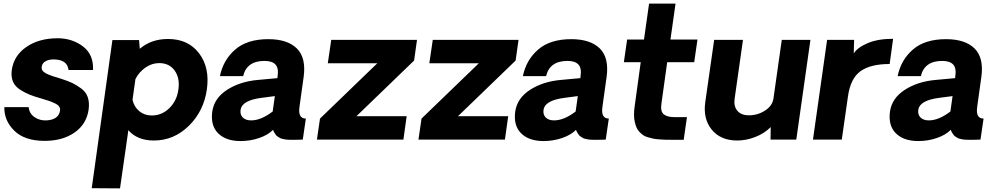

<svg xmlns="http://www.w3.org/2000/svg" viewBox="-20 -770 5506 1059"><path d="M226 7Q116 7 59 -49Q2 -105 4 -179H138Q142 -143 171 -123.5Q200 -104 237 -106Q303 -110 311 -159Q313 -172 306.5 -182Q300 -192 282 -200.5Q264 -209 250.5 -213.5Q237 -218 207 -227Q168 -238 144 -247.5Q120 -257 91.5 -275Q63 -293 51.5 -320Q40 -347 45 -384Q56 -463 125.5 -511Q195 -559 298 -559Q378 -559 437.5 -514Q497 -469 493 -384H358Q352 -438 285 -442Q254 -444 233.5 -433.5Q213 -423 210 -402Q209 -394 211 -387.5Q213 -381 219 -375.5Q225 -370 231 -366.5Q237 -363 249 -358Q261 -353 269 -350.5Q277 -348 293.5 -343Q310 -338 319 -335Q356 -323 379 -312Q402 -301 428 -282Q454 -263 464 -234Q474 -205 469 -167Q458 -86 392 -39.5Q326 7 226 7Z M907 -555Q1018 -555 1078 -476Q1138 -397 1121 -277Q1104 -157 1021.5 -76Q939 5 829 5Q737 5 688 -52L642 269L486 268L600 -549H747L751 -501Q814 -555 907 -555ZM817 -133Q873 -133 914.5 -174Q956 -215 964 -277Q973 -339 943.5 -380.5Q914 -422 858 -422Q818 -422 782.5 -397.5Q747 -373 727 -334L711 -220Q719 -181 748 -157Q777 -133 817 -133Z M1307 8Q1226 8 1183 -35Q1140 -78 1151 -156Q1162 -229 1232.5 -274.5Q1303 -320 1401 -329L1510 -339L1511 -348Q1518 -394 1499.5 -414Q1481 -434 1439 -434Q1341 -434 1321 -350H1193Q1211 -439 1277 -496.5Q1343 -554 1460 -554Q1565 -554 1617 -503Q1669 -452 1655 -347Q1651 -320 1643.5 -265Q1636 -210 1632 -182Q1622 -116 1667 -116L1650 0Q1645 0 1631.5 0.5Q1618 1 1610 1Q1609 1 1596.5 1Q1584 1 1581 1Q1578 1 1567 0.5Q1556 0 1552 -1Q1548 -2 1538.5 -4Q1529 -6 1525 -8.5Q1521 -11 1513.5 -15.5Q1506 -20 1502 -25.5Q1498 -31 1493.5 -38Q1489 -45 1486 -54Q1459 -26 1410 -9Q1361 8 1307 8ZM1365 -106Q1420 -106 1484 -155L1496 -240L1420 -230Q1315 -216 1307 -165Q1303 -138 1319 -122Q1335 -106 1365 -106Z M1745 -116 2061 -421H1788L1807 -550H2280L2264 -436L1946 -129H2223L2205 0H1728Z M2305 -116 2621 -421H2348L2367 -550H2840L2824 -436L2506 -129H2783L2765 0H2288Z M2978 8Q2897 8 2854 -35Q2811 -78 2822 -156Q2833 -229 2903.5 -274.5Q2974 -320 3072 -329L3181 -339L3182 -348Q3189 -394 3170.5 -414Q3152 -434 3110 -434Q3012 -434 2992 -350H2864Q2882 -439 2948 -496.5Q3014 -554 3131 -554Q3236 -554 3288 -503Q3340 -452 3326 -347Q3322 -320 3314.5 -265Q3307 -210 3303 -182Q3293 -116 3338 -116L3321 0Q3316 0 3302.5 0.5Q3289 1 3281 1Q3280 1 3267.5 1Q3255 1 3252 1Q3249 1 3238 0.5Q3227 0 3223 -1Q3219 -2 3209.5 -4Q3200 -6 3196 -8.5Q3192 -11 3184.5 -15.5Q3177 -20 3173 -25.5Q3169 -31 3164.5 -38Q3160 -45 3157 -54Q3130 -26 3081 -9Q3032 8 2978 8ZM3036 -106Q3091 -106 3155 -155L3167 -240L3091 -230Q2986 -216 2978 -165Q2974 -138 2990 -122Q3006 -106 3036 -106Z M3682 1Q3661 1 3646 0.5Q3631 0 3612 -1.5Q3593 -3 3580 -6Q3567 -9 3551.5 -13.5Q3536 -18 3526 -25.5Q3516 -33 3506 -43.5Q3496 -54 3490.5 -67.5Q3485 -81 3481 -98.5Q3477 -116 3477 -138.5Q3477 -161 3481 -187L3514 -427H3421L3439 -552H3532L3560 -750H3706L3678 -552H3827L3809 -427H3660L3628 -197Q3622 -155 3641 -139.5Q3660 -124 3700 -124H3769L3751 1Z M4450 -550 4372 0H4230L4231 -69Q4196 -34 4146 -14.5Q4096 5 4046 5Q3955 5 3906 -54.5Q3857 -114 3870 -207L3919 -550H4078L4032 -226Q4026 -184 4047 -159Q4068 -134 4111 -134Q4159 -134 4199.5 -160Q4240 -186 4246 -226L4292 -550Z M4906 -556 4887 -417Q4782 -417 4726.5 -377.5Q4671 -338 4657 -238L4623 0H4464L4542 -550H4691L4689 -475Q4708 -507 4764.5 -531.5Q4821 -556 4906 -556Z M5045 8Q4964 8 4921 -35Q4878 -78 4889 -156Q4900 -229 4970.5 -274.5Q5041 -320 5139 -329L5248 -339L5249 -348Q5256 -394 5237.5 -414Q5219 -434 5177 -434Q5079 -434 5059 -350H4931Q4949 -439 5015 -496.5Q5081 -554 5198 -554Q5303 -554 5355 -503Q5407 -452 5393 -347Q5389 -320 5381.5 -265Q5374 -210 5370 -182Q5360 -116 5405 -116L5388 0Q5383 0 5369.5 0.5Q5356 1 5348 1Q5347 1 5334.5 1Q5322 1 5319 1Q5316 1 5305 0.5Q5294 0 5290 -1Q5286 -2 5276.5 -4Q5267 -6 5263 -8.5Q5259 -11 5251.5 -15.5Q5244 -20 5240 -25.5Q5236 -31 5231.5 -38Q5227 -45 5224 -54Q5197 -26 5148 -9Q5099 8 5045 8ZM5103 -106Q5158 -106 5222 -155L5234 -240L5158 -230Q5053 -216 5045 -165Q5041 -138 5057 -122Q5073 -106 5103 -106Z"/></svg>

Font: Oakes Grotesk Bold
Style: Italic
Weight: 700
Italic angle: -8°
Designer: Samuel Oakes
Foundry: Samuel Oakes
Version: Version 1.000;PS 001.000;hotconv 1.0.88;makeotf.lib2.5.64775